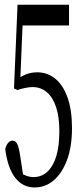

<svg xmlns="http://www.w3.org/2000/svg" viewBox="-20 -804 333 823"><path d="M128.4 -0.5Q77.6 -0.5 45.4 -41.7Q13.2 -83 2.4 -164.6Q6.8 -182.6 15.1 -191.9Q23.4 -201.2 33.7 -201.2Q46.4 -201.2 53.7 -187Q62 -170.9 68.4 -123.5L78.6 -56.6L81.1 -55.7Q102.5 -44.9 123.5 -44.9Q159.7 -44.9 185.5 -70.3Q234.4 -119.1 234.4 -242.2Q234.4 -301.8 220.7 -344Q207 -386.2 181.2 -408.4Q155.3 -430.7 120.1 -430.7Q104.5 -430.7 87.4 -427Q70.3 -423.3 55.2 -418L40 -424.8L55.2 -783.7H275.9V-694.8H76.7L67.4 -473.1L74.7 -477.5Q104.5 -494.1 139.2 -494.1Q183.1 -494.1 216.8 -466.8Q250.5 -439.5 269.5 -386Q288.6 -332.5 288.6 -254.6Q288.6 -176.8 268.1 -120.4Q247.6 -64 211.7 -32.2Q175.8 -0.5 128.4 -0.5Z"/></svg>

Font: Scarab Serif
Style: Condensed-Light
Weight: 300
Designer: John Roberts
Foundry: Scarab
Version: 1.0